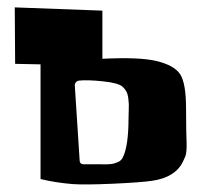

<svg xmlns="http://www.w3.org/2000/svg" viewBox="-20 -500 549 520"><path d="M257.3 -471.2V-340.8Q356.9 -345.7 402.8 -335Q452.6 -323.2 468.3 -298.3Q483.9 -273.4 483.9 -206.1Q483.9 -175.8 484.4 -147.9Q484.9 -120.1 485.4 -111.3Q485.8 -102.5 484.9 -92Q483.9 -81.5 482.2 -77.1Q480.5 -72.8 475.6 -62.5Q455.1 -19.5 391.6 -10.3Q362.3 -5.9 285.4 -2.4Q208.5 1 175.8 -1.5Q129.4 -5.4 89.8 -15.1V-325.7L21 -327.1L20 -480ZM328.1 -180.2Q328.1 -185.5 328.6 -198Q329.1 -210.4 328.9 -217.5Q328.6 -224.6 327.4 -234.6Q326.2 -244.6 322.3 -252Q318.4 -259.3 312 -265.1Q300.8 -275.4 258.3 -279.8Q215.8 -284.2 194.3 -281.7Q189.5 -281.2 186 -277.6Q182.6 -273.9 182.6 -269V-268.1L195.8 -64.5Q195.8 -60.5 198.5 -57.9Q201.2 -55.2 205.1 -55.2H250.5Q251.5 -55.2 257.6 -54.9Q263.7 -54.7 267.3 -54.9Q271 -55.2 277.3 -55.4Q283.7 -55.7 288.1 -57.1Q292.5 -58.6 297.6 -60.3Q302.7 -62 306.4 -65.4Q310.1 -68.8 312.5 -73.2Q328.1 -104.5 328.1 -180.2Z"/></svg>

Font: Some Time Later
Style: Regular
Weight: 400
Version: Version 003.300